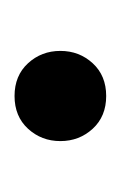

<svg xmlns="http://www.w3.org/2000/svg" viewBox="29 -184 166 264"><g transform="rotate(90 112.0 -52.0)"><path d="M67 -7.5Q50 -26 50 -52Q50 -78 67 -96.5Q84 -115 112 -115Q140 -115 157 -96.5Q174 -78 174 -52Q174 -26 157 -7.5Q140 11 112 11Q84 11 67 -7.5Z"/></g></svg>

Font: Convergence
Style: Regular
Weight: 400
Designer: Nicolas Silva and John Vargas
Foundry: Nicolas Silva and Jonh Vargas
Version: Version 1.002